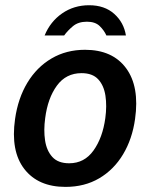

<svg xmlns="http://www.w3.org/2000/svg" viewBox="-20 -722 588 752"><path d="M236.5 10Q129.5 10 75.2 -60.2Q21 -130.5 39 -256Q50.5 -337 87.2 -398Q124 -459 181.8 -493Q239.5 -527 313 -527Q420.5 -527 473.8 -455Q527 -383 509 -256Q498 -177.5 462 -117.5Q426 -57.5 368.8 -23.8Q311.5 10 236.5 10ZM251 -82.5Q310.5 -82.5 346.2 -132.5Q382 -182.5 392.5 -259.5Q399 -307 393 -347Q387 -387 364.8 -411.2Q342.5 -435.5 299.5 -435.5Q238.5 -435.5 202.8 -386.5Q167 -337.5 157 -259.5Q150.5 -212.5 156.5 -172.2Q162.5 -132 185 -107.2Q207.5 -82.5 251 -82.5ZM329 -701.5Q269.5 -701.5 223.3 -669.5Q177.1 -637.5 154.7 -583H231.2Q244.4 -601.5 265.4 -619.2Q286.4 -637 320.4 -637Q352.9 -637 370.4 -620Q387.9 -603 396.7 -583H473.2Q465.1 -634 427.3 -667.8Q389.5 -701.5 329 -701.5Z"/></svg>

Font: Public Sans SemiBold
Style: Italic
Weight: 600
Italic angle: -8°
Designer: The Public Sans project authors (U.S. Web Design System). Libre Franklin designed by Pablo Impallari and Rodrigo Fuenzal
Version: Version 1.007; ttfautohint (v1.8.1) -l 8 -r 50 -G 200 -x 14 